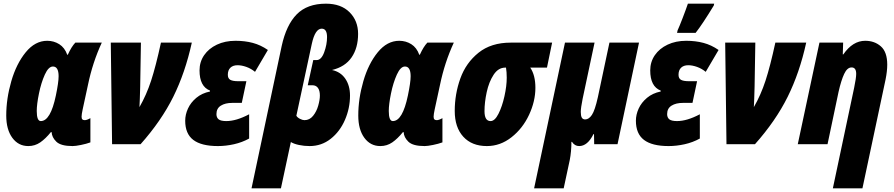

<svg xmlns="http://www.w3.org/2000/svg" viewBox="-20 -785 4867 1045"><path d="M14 -156Q14 -248 41.5 -343Q69 -438 120 -500.5Q171 -563 237 -563Q273 -563 302.5 -544.5Q332 -526 346 -487H349Q369 -531 390 -553H534Q484 -445 459 -324L430 -190Q424 -162 424 -150Q424 -139 428.5 -135Q433 -131 441 -131Q453 -131 472 -142V-10Q450 -2 420.5 4Q391 10 375 10Q311 10 286.5 -14Q262 -38 261 -66H257Q228 -30 199 -10Q170 10 134 10Q80 10 47 -35Q14 -80 14 -156ZM284 -265Q299 -337 299 -370Q299 -423 268 -423Q244 -423 224 -379Q204 -335 192 -276Q180 -217 180 -181Q180 -126 202 -126Q255 -126 284 -265Z M583 -553H747L743 -313Q741 -235 739 -202Q777 -268 802.5 -346Q828 -424 856 -553H1024Q988 -389 923 -258Q858 -127 745 0H590Z M988 -128Q988 -161 1003 -194Q1018 -227 1048.5 -252.5Q1079 -278 1123 -287V-292Q1066 -314 1066 -402Q1066 -448 1091 -484.5Q1116 -521 1160.5 -542Q1205 -563 1262 -563Q1313 -563 1356 -551.5Q1399 -540 1438 -513L1368 -394Q1346 -412 1320.5 -421Q1295 -430 1273 -430Q1248 -430 1234 -416.5Q1220 -403 1220 -378Q1220 -358 1233.5 -350.5Q1247 -343 1277 -343H1321L1296 -225H1244Q1206 -225 1182 -210Q1158 -195 1158 -164Q1158 -145 1170 -135.5Q1182 -126 1212 -126Q1266 -126 1336 -163V-31Q1298 -10 1253.5 0Q1209 10 1166 10Q1076 10 1032 -23.5Q988 -57 988 -128Z M1513 -534Q1538 -649 1595 -707Q1652 -765 1754 -765Q1836 -765 1882.5 -718.5Q1929 -672 1929 -601Q1929 -524 1893.5 -472.5Q1858 -421 1787 -404Q1834 -394 1859.5 -356.5Q1885 -319 1885 -265Q1885 -196 1857.5 -132.5Q1830 -69 1780 -29.5Q1730 10 1665 10Q1635 10 1607 4Q1579 -2 1563 -12L1509 240H1349ZM1721 -265Q1721 -292 1710.5 -306.5Q1700 -321 1680 -321H1655L1685 -458H1703Q1729 -458 1744.5 -500.5Q1760 -543 1760 -583Q1760 -629 1731 -629Q1695 -629 1677 -546L1593 -155Q1599 -145 1613 -138Q1627 -131 1637 -131Q1665 -131 1684 -154.5Q1703 -178 1712 -210Q1721 -242 1721 -265Z M1930 -156Q1930 -248 1957.5 -343Q1985 -438 2036 -500.5Q2087 -563 2153 -563Q2189 -563 2218.5 -544.5Q2248 -526 2262 -487H2265Q2285 -531 2306 -553H2450Q2400 -445 2375 -324L2346 -190Q2340 -162 2340 -150Q2340 -139 2344.5 -135Q2349 -131 2357 -131Q2369 -131 2388 -142V-10Q2366 -2 2336.5 4Q2307 10 2291 10Q2227 10 2202.5 -14Q2178 -38 2177 -66H2173Q2144 -30 2115 -10Q2086 10 2050 10Q1996 10 1963 -35Q1930 -80 1930 -156ZM2200 -265Q2215 -337 2215 -370Q2215 -423 2184 -423Q2160 -423 2140 -379Q2120 -335 2108 -276Q2096 -217 2096 -181Q2096 -126 2118 -126Q2171 -126 2200 -265Z M2455 -181Q2455 -273 2485.5 -358Q2516 -443 2584.5 -498Q2653 -553 2760 -553H2985L2957 -417H2866Q2894 -376 2894 -307Q2894 -234 2859.5 -160Q2825 -86 2764 -38Q2703 10 2630 10Q2548 10 2501.5 -41Q2455 -92 2455 -181ZM2738 -362Q2738 -393 2734 -417H2730Q2692 -417 2666.5 -378Q2641 -339 2629 -283.5Q2617 -228 2617 -180Q2617 -126 2650 -126Q2673 -126 2693 -165.5Q2713 -205 2725.5 -261Q2738 -317 2738 -362Z M3055 -553H3216L3151 -247Q3141 -197 3141 -176Q3141 -155 3146.5 -145Q3152 -135 3165 -135Q3185 -135 3201.5 -159.5Q3218 -184 3234 -256L3297 -553H3458L3341 0H3214L3213 -55H3210Q3178 10 3132 10Q3108 10 3093 -13H3090Q3090 40 3081 86L3048 240H2887Z M3441 -128Q3441 -161 3456 -194Q3471 -227 3501.5 -252.5Q3532 -278 3576 -287V-292Q3519 -314 3519 -402Q3519 -448 3544 -484.5Q3569 -521 3613.5 -542Q3658 -563 3715 -563Q3766 -563 3809 -551.5Q3852 -540 3891 -513L3821 -394Q3799 -412 3773.5 -421Q3748 -430 3726 -430Q3701 -430 3687 -416.5Q3673 -403 3673 -378Q3673 -358 3686.5 -350.5Q3700 -343 3730 -343H3774L3749 -225H3697Q3659 -225 3635 -210Q3611 -195 3611 -164Q3611 -145 3623 -135.5Q3635 -126 3665 -126Q3719 -126 3789 -163V-31Q3751 -10 3706.5 0Q3662 10 3619 10Q3529 10 3485 -23.5Q3441 -57 3441 -128ZM3668 -620Q3677 -639 3695.5 -687Q3714 -735 3724 -765H3867L3865 -755Q3803 -653 3766 -606H3665Z M3927 -553H4091L4087 -313Q4085 -235 4083 -202Q4121 -268 4146.5 -346Q4172 -424 4200 -553H4368Q4332 -389 4267 -258Q4202 -127 4089 0H3934Z M4629 -308Q4640 -361 4640 -383Q4640 -418 4615 -418Q4591 -418 4574.5 -382.5Q4558 -347 4544 -285L4484 0H4322L4440 -553H4569L4567 -489H4570Q4621 -563 4689 -563Q4740 -563 4774.5 -532.5Q4809 -502 4809 -433Q4809 -398 4800 -353L4674 240H4513Z"/></svg>

Font: Noto Sans UI CondBlack
Style: Italic
Weight: 900
Width: 3
Italic angle: -12°
Designer: Monotype Design Team
Foundry: Monotype Imaging Inc.
Version: Version 1.001